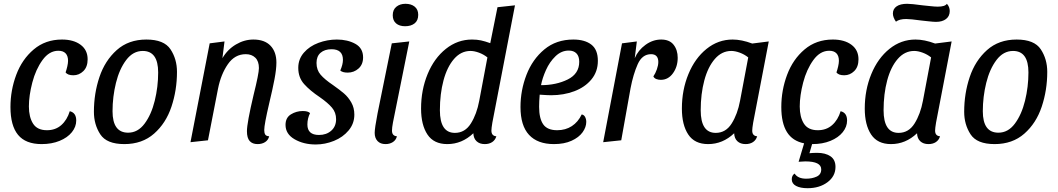

<svg xmlns="http://www.w3.org/2000/svg" viewBox="-20 -738 5563 1010"><path d="M441 -426Q441 -386 418.5 -364Q396 -342 366 -342Q336 -342 325 -357Q330 -371 334 -388.5Q338 -406 338 -418Q338 -444 325 -457.5Q312 -471 287 -471Q239 -471 203.5 -422Q168 -373 150 -304Q132 -235 132 -178Q132 -122 154 -87.5Q176 -53 227 -53Q272 -53 302.5 -80Q333 -107 347 -153Q381 -145 381 -104Q381 -71 358 -42.5Q335 -14 293.5 3Q252 20 199 20Q115 20 75 -28.5Q35 -77 35 -175Q35 -263 65.5 -344.5Q96 -426 157.5 -478Q219 -530 306 -530Q367 -530 404 -502.5Q441 -475 441 -426Z M911 -360Q911 -264 882 -177Q853 -90 790.5 -35Q728 20 634 20Q541 20 507.5 -31.5Q474 -83 474 -150Q474 -246 503 -332.5Q532 -419 594 -474.5Q656 -530 750 -530Q843 -530 877 -478.5Q911 -427 911 -360ZM572 -153Q572 -40 654 -40Q705 -40 740.5 -87.5Q776 -135 794 -208Q812 -281 812 -357Q812 -470 731 -470Q680 -470 644 -422.5Q608 -375 590 -302Q572 -229 572 -153Z M1313 -530Q1372 -530 1403 -497.5Q1434 -465 1434 -409Q1434 -374 1424 -321.5Q1414 -269 1396 -194Q1370 -83 1370 -54Q1370 -39 1375 -30.5Q1380 -22 1396 -21Q1391 -1 1374.5 9.5Q1358 20 1335 20Q1308 20 1293.5 4Q1279 -12 1279 -48Q1279 -91 1314 -239Q1342 -351 1342 -380Q1342 -416 1323 -434.5Q1304 -453 1273 -453Q1215 -453 1178.5 -400Q1142 -347 1127 -272L1074 0L982 10L1083 -510L1161 -520L1150 -432Q1177 -478 1221 -504Q1265 -530 1313 -530Z M1662 -227Q1611 -261 1580 -295.5Q1549 -330 1549 -381Q1549 -427 1578.5 -461Q1608 -495 1655 -512.5Q1702 -530 1752 -530Q1808 -530 1849 -507.5Q1890 -485 1890 -436Q1890 -399 1866 -377.5Q1842 -356 1809 -356Q1782 -356 1770 -367Q1784 -399 1784 -423Q1784 -479 1724 -479Q1688 -479 1666.5 -460.5Q1645 -442 1645 -407Q1645 -370 1666.5 -345Q1688 -320 1731 -291Q1768 -265 1790 -246Q1812 -227 1828 -199Q1844 -171 1844 -135Q1844 -88 1814 -52Q1784 -16 1737 3Q1690 22 1641 22Q1577 22 1529.5 -5.5Q1482 -33 1482 -81Q1482 -119 1510.5 -136.5Q1539 -154 1573 -154Q1600 -154 1611 -143Q1597 -115 1597 -83Q1597 -28 1658 -28Q1697 -28 1722.5 -50.5Q1748 -73 1748 -111Q1748 -146 1726.5 -171.5Q1705 -197 1662 -227Z M2180 -660Q2180 -630 2161 -615Q2142 -600 2111 -600Q2081 -600 2063.5 -615Q2046 -630 2046 -658Q2046 -687 2065 -702.5Q2084 -718 2113 -718Q2143 -718 2161.5 -703Q2180 -688 2180 -660ZM2042 -51Q2042 -23 2068 -21Q2063 -1 2046.5 9.5Q2030 20 2008 20Q1981 20 1966 4Q1951 -12 1951 -39Q1951 -63 1966 -141L2041 -510L2133 -520L2047 -93Q2042 -66 2042 -51Z M2565 -51Q2565 -23 2591 -21Q2585 -1 2569 9.5Q2553 20 2530 20Q2503 20 2487 5Q2471 -10 2470 -37Q2410 20 2333 20Q2262 20 2228.5 -30.5Q2195 -81 2195 -167Q2195 -265 2229.5 -348.5Q2264 -432 2325.5 -481Q2387 -530 2463 -530Q2489 -530 2510 -525.5Q2531 -521 2559 -511L2597 -700L2689 -710L2570 -93Q2565 -63 2565 -51ZM2455 -470Q2405 -470 2368.5 -428Q2332 -386 2313 -315Q2294 -244 2294 -158Q2294 -39 2373 -39Q2426 -39 2457 -88.5Q2488 -138 2501 -208L2544 -436Q2524 -452 2499.5 -461Q2475 -470 2455 -470Z M3125 -418Q3125 -361 3091 -320Q3057 -279 3001 -258Q2945 -237 2879 -237Q2861 -237 2819 -240Q2816 -204 2816 -176Q2816 -115 2837.5 -84Q2859 -53 2911 -53Q2955 -53 2988 -74.5Q3021 -96 3040 -136Q3052 -134 3058 -122.5Q3064 -111 3064 -97Q3064 -69 3044.5 -42Q3025 -15 2986.5 2.5Q2948 20 2894 20Q2808 20 2763 -28.5Q2718 -77 2718 -175Q2718 -263 2749.5 -344.5Q2781 -426 2843.5 -478Q2906 -530 2996 -530Q3056 -530 3090.5 -503.5Q3125 -477 3125 -418ZM2826 -290Q2906 -290 2966.5 -320Q3027 -350 3027 -413Q3027 -442 3012.5 -457Q2998 -472 2972 -472Q2933 -472 2902 -442Q2871 -412 2852 -369.5Q2833 -327 2826 -290Z M3458 -530Q3502 -530 3523.5 -502.5Q3545 -475 3545 -434Q3545 -387 3520 -352.5Q3495 -318 3456 -318Q3444 -318 3433 -322Q3422 -326 3417 -336Q3428 -352 3435.5 -373.5Q3443 -395 3443 -412Q3443 -432 3433.5 -442.5Q3424 -453 3405 -453Q3358 -453 3334.5 -400Q3311 -347 3297 -274L3248 0L3153 10L3252 -510L3330 -520L3319 -432Q3337 -474 3375.5 -502Q3414 -530 3458 -530Z M3937 -51Q3937 -23 3963 -21Q3957 -1 3941 9.5Q3925 20 3902 20Q3875 20 3859 5Q3843 -10 3842 -37Q3782 20 3705 20Q3634 20 3600.5 -30.5Q3567 -81 3567 -167Q3567 -265 3601.5 -348.5Q3636 -432 3697 -481Q3758 -530 3834 -530Q3881 -530 3937 -509L4024 -520L3942 -93Q3937 -63 3937 -51ZM3827 -470Q3777 -470 3740.5 -428Q3704 -386 3685 -315Q3666 -244 3666 -158Q3666 -39 3745 -39Q3798 -39 3829 -88.5Q3860 -138 3873 -208L3916 -436Q3896 -452 3871.5 -461Q3847 -470 3827 -470Z M4380 -357Q4385 -371 4389 -388.5Q4393 -406 4393 -418Q4393 -444 4380 -457.5Q4367 -471 4342 -471Q4294 -471 4258.5 -422Q4223 -373 4205 -304Q4187 -235 4187 -178Q4187 -122 4209 -87.5Q4231 -53 4282 -53Q4327 -53 4357.5 -80Q4388 -107 4402 -153Q4436 -145 4436 -104Q4436 -71 4413 -42.5Q4390 -14 4348.5 3Q4307 20 4254 20H4252L4238 68Q4256 66 4279 66Q4322 66 4348.5 84Q4375 102 4375 140Q4375 189 4333 220.5Q4291 252 4228 252Q4190 252 4167.5 240Q4145 228 4145 205Q4145 185 4160 175Q4177 202 4221 202Q4252 202 4276 191Q4300 180 4300 153Q4300 111 4216 111Q4205 111 4181 113L4210 16Q4149 4 4119.5 -43.5Q4090 -91 4090 -175Q4090 -263 4120.5 -344.5Q4151 -426 4212.5 -478Q4274 -530 4361 -530Q4422 -530 4459 -502.5Q4496 -475 4496 -426Q4496 -386 4473.5 -364Q4451 -342 4421 -342Q4391 -342 4380 -357Z M4899 -51Q4899 -23 4925 -21Q4919 -1 4903 9.5Q4887 20 4864 20Q4837 20 4821 5Q4805 -10 4804 -37Q4744 20 4667 20Q4596 20 4562.5 -30.5Q4529 -81 4529 -167Q4529 -265 4563.5 -348.5Q4598 -432 4659 -481Q4720 -530 4796 -530Q4843 -530 4899 -509L4986 -520L4904 -93Q4899 -63 4899 -51ZM4789 -470Q4739 -470 4702.5 -428Q4666 -386 4647 -315Q4628 -244 4628 -158Q4628 -39 4707 -39Q4760 -39 4791 -88.5Q4822 -138 4835 -208L4878 -436Q4858 -452 4833.5 -461Q4809 -470 4789 -470ZM4976 -680Q4976 -653 4956.5 -638Q4937 -623 4904 -623Q4890 -623 4864 -626Q4838 -629 4827 -630Q4769 -638 4747 -638Q4711 -638 4693 -624Q4677 -647 4677 -667Q4677 -691 4696.5 -704.5Q4716 -718 4752 -718Q4775 -718 4833 -710Q4845 -709 4871.5 -706Q4898 -703 4913 -703Q4951 -703 4961 -718Q4976 -702 4976 -680Z M5489 -360Q5489 -264 5460 -177Q5431 -90 5368.5 -35Q5306 20 5212 20Q5119 20 5085.5 -31.5Q5052 -83 5052 -150Q5052 -246 5081 -332.5Q5110 -419 5172 -474.5Q5234 -530 5328 -530Q5421 -530 5455 -478.5Q5489 -427 5489 -360ZM5150 -153Q5150 -40 5232 -40Q5283 -40 5318.5 -87.5Q5354 -135 5372 -208Q5390 -281 5390 -357Q5390 -470 5309 -470Q5258 -470 5222 -422.5Q5186 -375 5168 -302Q5150 -229 5150 -153Z"/></svg>

Font: Sansita Light Italic
Style: Regular
Weight: 300
Italic angle: -11°
Designer: Pablo Cosgaya
Foundry: Omnibus-Type
Version: Version 1.006